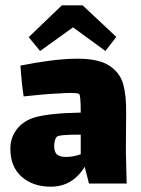

<svg xmlns="http://www.w3.org/2000/svg" viewBox="-20 -691 531 723"><path d="M315 0 299 -63Q253 12 171 12Q104 12 61.5 -25.5Q19 -63 19 -131Q19 -173 43.5 -204.5Q68 -236 111 -249Q167 -265 284 -267Q284 -333 278 -337Q273 -341 246 -341Q229 -341 199 -339Q151 -337 69 -328Q61 -382 57 -444Q110 -455 168 -462.5Q226 -470 272 -470Q352 -470 392 -443.5Q432 -417 444 -374Q456 -331 455 -265L454 -118L457 0ZM284 -110V-184H276Q202 -184 194 -176Q189 -171 186.5 -161Q184 -151 184 -142Q184 -118 195 -109Q206 -100 229 -100Q255 -100 284 -110ZM377 -499 255 -588 131 -499 88 -551 213 -671H291L418 -552Z"/></svg>

Font: Lalezar
Style: Regular
Weight: 400
Designer: Borna Izadpanah
Foundry: Borna Izadpanah
Version: Version 1.003